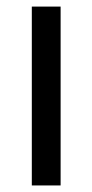

<svg xmlns="http://www.w3.org/2000/svg" viewBox="-20 -566 282 586"><path d="M77.1 -545.9H165V0H77.1Z"/></svg>

Font: Raveo Variable
Style: Regular
Weight: 400
Designer: Jakub Foglar, Rasmus Andersson (Inter)
Foundry: Jakubfoglar.com
Version: Version 1.000;Glyphs 3.2.3 (3260)